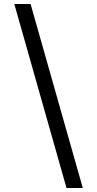

<svg xmlns="http://www.w3.org/2000/svg" viewBox="-20 -812 489 967"><path d="M52 -792H134L397 135H315Z"/></svg>

Font: utelugu15
Style: Book
Weight: 400
Designer: Jelle Bosma - Monotype Design Team
Foundry: Monotype Imaging Inc.
Version: Version 2.003